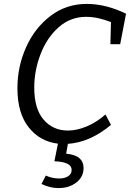

<svg xmlns="http://www.w3.org/2000/svg" viewBox="-20 -727 664 981"><path d="M594 -501H544L547 -614Q479 -641 420 -641Q340 -641 280 -588Q220 -535 187.5 -451Q155 -367 155 -279Q155 -171 203 -115.5Q251 -60 327 -60Q373 -60 423 -81Q473 -102 519 -142L547 -89Q441 0 327 8L318 58Q365 63 386 81.5Q407 100 407 131Q407 177 370 205.5Q333 234 279 234Q236 234 192 213L214 170Q247 185 282 185Q310 185 328 173.5Q346 162 346 141Q346 100 258 97L276 7Q184 -4 126.5 -76.5Q69 -149 69 -276Q69 -387 113.5 -486Q158 -585 238.5 -646Q319 -707 423 -707Q521 -707 624 -657Z"/></svg>

Font: Bitter Pro
Style: Italic
Weight: 400
Italic angle: -9°
Designer: Sol Matas, and Bitter project Authors
Foundry: Sol Matas
Version: Version 1.010